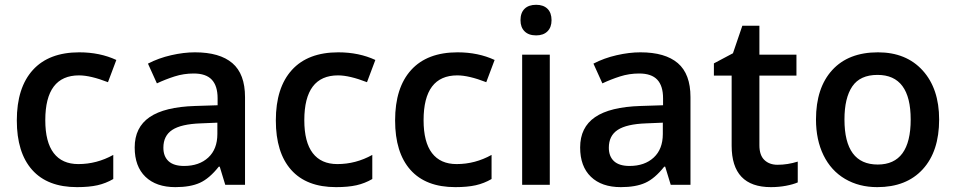

<svg xmlns="http://www.w3.org/2000/svg" viewBox="-20 -767 3968 797"><path d="M299.8 9.8Q177.2 9.8 113.5 -61.8Q49.8 -133.3 49.8 -267.1Q49.8 -403.3 116.5 -476.6Q183.1 -549.8 309.1 -549.8Q394.5 -549.8 462.9 -518.1L428.2 -425.8Q355.5 -454.1 308.1 -454.1Q168 -454.1 168 -268.1Q168 -177.2 202.9 -131.6Q237.8 -85.9 305.2 -85.9Q381.8 -85.9 450.2 -124V-23.9Q419.4 -5.9 384.5 2Q349.6 9.8 299.8 9.8Z M915 0 892.1 -75.2H888.2Q849.1 -25.9 809.6 -8.1Q770 9.8 708 9.8Q628.4 9.8 583.7 -33.2Q539.1 -76.2 539.1 -154.8Q539.1 -238.3 601.1 -280.8Q663.1 -323.2 790 -327.1L883.3 -330.1V-358.9Q883.3 -410.6 859.1 -436.3Q835 -461.9 784.2 -461.9Q742.7 -461.9 704.6 -449.7Q666.5 -437.5 631.3 -420.9L594.2 -502.9Q638.2 -525.9 690.4 -537.8Q742.7 -549.8 789.1 -549.8Q892.1 -549.8 944.6 -504.9Q997.1 -460 997.1 -363.8V0ZM744.1 -78.1Q806.6 -78.1 844.5 -113Q882.3 -147.9 882.3 -210.9V-257.8L813 -254.9Q731.9 -252 695.1 -227.8Q658.2 -203.6 658.2 -153.8Q658.2 -117.7 679.7 -97.9Q701.2 -78.1 744.1 -78.1Z M1375 9.8Q1252.4 9.8 1188.7 -61.8Q1125 -133.3 1125 -267.1Q1125 -403.3 1191.7 -476.6Q1258.3 -549.8 1384.3 -549.8Q1469.7 -549.8 1538.1 -518.1L1503.4 -425.8Q1430.7 -454.1 1383.3 -454.1Q1243.2 -454.1 1243.2 -268.1Q1243.2 -177.2 1278.1 -131.6Q1313 -85.9 1380.4 -85.9Q1457 -85.9 1525.4 -124V-23.9Q1494.6 -5.9 1459.7 2Q1424.8 9.8 1375 9.8Z M1870.1 9.8Q1747.6 9.8 1683.8 -61.8Q1620.1 -133.3 1620.1 -267.1Q1620.1 -403.3 1686.8 -476.6Q1753.4 -549.8 1879.4 -549.8Q1964.8 -549.8 2033.2 -518.1L1998.5 -425.8Q1925.8 -454.1 1878.4 -454.1Q1738.3 -454.1 1738.3 -268.1Q1738.3 -177.2 1773.2 -131.6Q1808.1 -85.9 1875.5 -85.9Q1952.1 -85.9 2020.5 -124V-23.9Q1989.7 -5.9 1954.8 2Q1919.9 9.8 1870.1 9.8Z M2262.2 0H2147.5V-540H2262.2ZM2140.6 -683.1Q2140.6 -713.9 2157.5 -730.5Q2174.3 -747.1 2205.6 -747.1Q2235.8 -747.1 2252.7 -730.5Q2269.5 -713.9 2269.5 -683.1Q2269.5 -653.8 2252.7 -637Q2235.8 -620.1 2205.6 -620.1Q2174.3 -620.1 2157.5 -637Q2140.6 -653.8 2140.6 -683.1Z M2764.2 0 2741.2 -75.2H2737.3Q2698.2 -25.9 2658.7 -8.1Q2619.1 9.8 2557.1 9.8Q2477.5 9.8 2432.9 -33.2Q2388.2 -76.2 2388.2 -154.8Q2388.2 -238.3 2450.2 -280.8Q2512.2 -323.2 2639.2 -327.1L2732.4 -330.1V-358.9Q2732.4 -410.6 2708.3 -436.3Q2684.1 -461.9 2633.3 -461.9Q2591.8 -461.9 2553.7 -449.7Q2515.6 -437.5 2480.5 -420.9L2443.4 -502.9Q2487.3 -525.9 2539.6 -537.8Q2591.8 -549.8 2638.2 -549.8Q2741.2 -549.8 2793.7 -504.9Q2846.2 -460 2846.2 -363.8V0ZM2593.3 -78.1Q2655.8 -78.1 2693.6 -113Q2731.4 -147.9 2731.4 -210.9V-257.8L2662.1 -254.9Q2581.1 -252 2544.2 -227.8Q2507.3 -203.6 2507.3 -153.8Q2507.3 -117.7 2528.8 -97.9Q2550.3 -78.1 2593.3 -78.1Z M3207.5 -83Q3249.5 -83 3291.5 -96.2V-9.8Q3272.5 -1.5 3242.4 4.2Q3212.4 9.8 3180.2 9.8Q3017.1 9.8 3017.1 -162.1V-453.1H2943.4V-503.9L3022.5 -545.9L3061.5 -660.2H3132.3V-540H3286.1V-453.1H3132.3V-164.1Q3132.3 -122.6 3153.1 -102.8Q3173.8 -83 3207.5 -83Z M3878.4 -271Q3878.4 -138.7 3810.5 -64.5Q3742.7 9.8 3621.6 9.8Q3545.9 9.8 3487.8 -24.4Q3429.7 -58.6 3398.4 -122.6Q3367.2 -186.5 3367.2 -271Q3367.2 -402.3 3434.6 -476.1Q3502 -549.8 3624.5 -549.8Q3741.7 -549.8 3810.1 -474.4Q3878.4 -398.9 3878.4 -271ZM3485.4 -271Q3485.4 -84 3623.5 -84Q3760.3 -84 3760.3 -271Q3760.3 -456.1 3622.6 -456.1Q3550.3 -456.1 3517.8 -408.2Q3485.4 -360.4 3485.4 -271Z"/></svg>

Font: f0_32663          
Style: Regular
Weight: 600
Foundry: Ascender Corporation
Version: Version 1.10